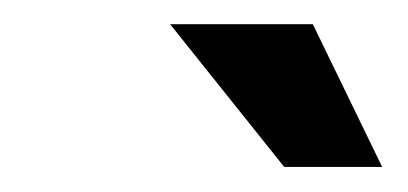

<svg xmlns="http://www.w3.org/2000/svg" viewBox="-20 -718 334 157"><path d="M292.5 -581.5H212.4L119.1 -698.2H235.8Z"/></svg>

Font: Sansation
Style: Italic
Weight: 400
Designer: Bernd Montag
Version: Version 1.301